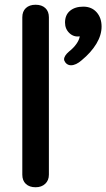

<svg xmlns="http://www.w3.org/2000/svg" viewBox="-20 -779 448 809"><path d="M74 -43V-706Q74 -731 89 -745Q104 -759 130 -759Q156 -759 171 -745Q186 -731 186 -706V-43Q186 -19 170.5 -4.5Q155 10 130 10Q104 10 89 -4Q74 -18 74 -43ZM250 -529Q250 -544 271 -562Q290 -577 302 -594Q314 -611 316 -626Q291 -622 272.5 -639.5Q254 -657 254 -684Q254 -716 275 -733.5Q296 -751 331 -751Q366 -751 387 -727.5Q408 -704 408 -667Q408 -631 386 -594.5Q364 -558 324 -525Q300 -504 279 -504Q265 -504 256 -515Q250 -523 250 -529Z"/></svg>

Font: Kodchasan SemiBold
Style: Regular
Weight: 600
Version: Version 1.000; ttfautohint (v1.6)